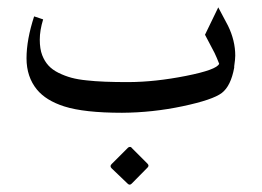

<svg xmlns="http://www.w3.org/2000/svg" viewBox="-20 -302 722 530"><path d="M343.3 106 387.2 149.9Q392.6 155.3 387.2 160.6L343.3 205.1Q337.9 210.4 332.5 205.1L288.1 162.6Q282.2 156.7 288.1 150.9L333 106Q335.4 103.5 338.9 103.5Q342.3 103.5 343.3 106ZM74.2 -256.8 99.1 -248.5Q89.8 -218.3 89.8 -192.6Q89.8 -167 96.4 -149.9Q103 -132.8 113.8 -121.1Q124.5 -109.4 141.8 -100.8Q159.2 -92.3 177.2 -87.4Q195.3 -82.5 219.7 -80.1Q262.7 -75.2 335.4 -75.4Q408.2 -75.7 493.4 -92.5Q578.6 -109.4 585 -126Q578.6 -142.6 572.3 -155.8L545.9 -206.1L582.5 -281.7L609.4 -231Q629.4 -189.9 629.4 -148.4Q629.4 -138.7 626.5 -119.1V-115.2Q617.2 -64.5 592.3 -45.4Q567.4 -26.4 484.4 -8.8Q401.4 8.8 316.9 9.3Q212.4 9.3 157.2 -8.3Q106.9 -24.4 82 -54.7Q53.2 -89.8 53.2 -141.1Q53.2 -192.4 74.2 -256.8Z"/></svg>

Font: Farbod
Style: Regular
Weight: 400
Designer: Mohammad Saleh Souzanchi
Foundry: http://font-store.ir
Version: Version:3.2.5;RFB:1.2.5;Building:2016-06-12 13:21:07.028780